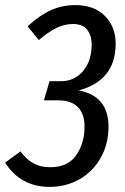

<svg xmlns="http://www.w3.org/2000/svg" viewBox="-35 -720 488 752"><path d="M418 -549Q418 -475 380.5 -429.5Q343 -384 273 -366Q390 -344 390 -224Q390 -156 359.5 -102Q329 -48 276.5 -18Q224 12 159 12Q46 12 -15 -83L45 -127Q69 -95 96.5 -80Q124 -65 162 -65Q230 -65 263 -111.5Q296 -158 296 -225Q296 -274 270 -300.5Q244 -327 193 -327H137L159 -402H204Q257 -402 290.5 -442Q324 -482 324 -545Q324 -582 306 -604Q288 -626 251 -626Q217 -626 185 -610Q153 -594 117 -563L73 -617Q120 -660 164 -680Q208 -700 260 -700Q334 -700 376 -657.5Q418 -615 418 -549Z"/></svg>

Font: Fira Sans Compressed
Style: Italic
Weight: 400
Width: 1
Italic angle: -8°
Designer: bBox Type GmbH & Carrois Corporate GbR & Edenspiekermann AG
Foundry: bBox Type GmbH & Carrois Corporate GbR & Edenspiekermann AG
Version: Version 4.301